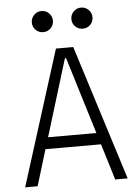

<svg xmlns="http://www.w3.org/2000/svg" viewBox="-59 -937 705 982"><g transform="rotate(-5 293.0 -445.5)"><path d="M29.8 0 248.5 -693.4H337.4L556.2 0H492.2L435.5 -185.5H150.4L93.8 0ZM290 -640.1 168.9 -245.1H417L295.9 -640.1ZM394.5 -782.7Q372.1 -782.7 356.2 -798.3Q340.3 -814 340.3 -836.4Q340.3 -859.4 356.2 -875.2Q372.1 -891.1 394.5 -891.1Q417 -891.1 432.9 -875.2Q448.7 -859.4 448.7 -836.4Q448.7 -814 432.9 -798.3Q417 -782.7 394.5 -782.7ZM191.4 -782.7Q168.9 -782.7 153.1 -798.3Q137.2 -814 137.2 -836.4Q137.2 -859.4 153.1 -875.2Q168.9 -891.1 191.4 -891.1Q213.9 -891.1 229.7 -875.2Q245.6 -859.4 245.6 -836.4Q245.6 -814 229.7 -798.3Q213.9 -782.7 191.4 -782.7Z"/></g></svg>

Font: Caskaydia Cove Light
Style: Regular
Weight: 300
Monospace: yes
Designer: Aaron Bell
Foundry: Saja Typeworks
Version: Version 4.300; ttfautohint (v1.8.3)